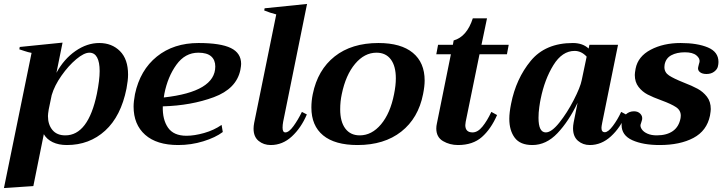

<svg xmlns="http://www.w3.org/2000/svg" viewBox="-23 -725 3664 973"><path d="M137 -457Q120 -460 101 -466.5Q82 -473 75 -475L77 -487L294 -509L263 -356Q301 -426 359.5 -466.5Q418 -507 480 -507Q544 -507 585 -466Q626 -425 626 -347Q626 -318 618 -276Q590 -136 510 -63Q430 10 316 10Q274 10 244 -4.5Q214 -19 199 -45L146 218L-3 228ZM468 -250Q482 -320 482 -365Q482 -410 469 -434Q456 -458 430 -458Q403 -458 363.5 -425Q324 -392 288.5 -341.5Q253 -291 239 -243L224 -171Q220 -147 220 -137Q220 -94 242.5 -66.5Q265 -39 308 -39Q424 -39 468 -250Z M1199 -401Q1199 -392 1195 -370Q1175 -275 1060.5 -232.5Q946 -190 802 -186Q800 -119 828.5 -78Q857 -37 922 -37Q962 -37 1011.5 -51Q1061 -65 1100 -92L1106 -56Q1069 -28 1007.5 -9Q946 10 880 10Q771 10 712.5 -42Q654 -94 654 -185Q654 -210 661 -248Q687 -370 772 -438.5Q857 -507 983 -507Q1095 -507 1147 -481.5Q1199 -456 1199 -401ZM982 -458Q915 -458 871 -397Q827 -336 810 -250L807 -231Q1068 -260 1068 -388Q1068 -421 1047 -439.5Q1026 -458 982 -458Z M1262 -73Q1262 -86 1265 -102L1377 -652Q1345 -660 1316 -672L1318 -683L1533 -705L1412 -108Q1409 -92 1409 -78Q1409 -54 1423 -54Q1441 -54 1464 -85.5Q1487 -117 1507 -158L1532 -145Q1503 -77 1456 -33.5Q1409 10 1349 10Q1313 10 1287.5 -11Q1262 -32 1262 -73Z M1555 -180Q1555 -214 1562 -248Q1587 -371 1673 -439Q1759 -507 1895 -507Q2009 -507 2069 -457.5Q2129 -408 2129 -317Q2129 -288 2121 -248Q2097 -126 2010.5 -58Q1924 10 1789 10Q1674 10 1614.5 -39Q1555 -88 1555 -180ZM1974 -248Q1983 -292 1983 -328Q1983 -390 1957.5 -424Q1932 -458 1885 -458Q1824 -458 1776.5 -401.5Q1729 -345 1709 -248Q1701 -211 1701 -171Q1701 -108 1727 -73.5Q1753 -39 1800 -39Q1861 -39 1908 -95Q1955 -151 1974 -248Z M2337 -108Q2335 -96 2335 -91Q2335 -54 2372 -54Q2398 -54 2422 -83.5Q2446 -113 2467 -158L2496 -142Q2465 -71 2419 -30.5Q2373 10 2298 10Q2256 10 2222 -10Q2188 -30 2188 -74Q2188 -86 2191 -99L2262 -450H2188L2197 -498H2272L2276 -520Q2343 -539 2373 -632H2445L2417 -498H2555L2546 -450H2407Z M2558 -123Q2558 -154 2567 -199Q2592 -326 2666.5 -416.5Q2741 -507 2880 -507Q2930 -507 2960 -479L2964 -498H3109L3029 -104Q3025 -84 3025 -77Q3025 -55 3042 -55Q3059 -55 3083 -87Q3107 -119 3125 -158L3149 -145Q3121 -78 3073 -34Q3025 10 2966 10Q2931 10 2906 -11.5Q2881 -33 2881 -75Q2881 -88 2884 -104L2904 -204Q2859 -110 2802 -50Q2745 10 2675 10Q2613 10 2585.5 -27Q2558 -64 2558 -123ZM2925 -319 2950 -438Q2923 -467 2889 -467Q2826 -467 2781.5 -395Q2737 -323 2717 -224Q2714 -211 2710 -182.5Q2706 -154 2706 -128Q2706 -54 2743 -54Q2772 -54 2811.5 -103.5Q2851 -153 2884.5 -218Q2918 -283 2925 -319Z M3127 -92Q3127 -103 3130 -115Q3132 -130 3149 -145.5Q3166 -161 3190 -161Q3210 -161 3222 -148.5Q3234 -136 3231 -119Q3229 -112 3227 -105.5Q3225 -99 3223 -93Q3221 -82 3230 -69Q3239 -56 3258.5 -47.5Q3278 -39 3305 -39Q3356 -39 3387 -61Q3418 -83 3426 -127Q3427 -131 3427 -139Q3427 -166 3403 -182Q3379 -198 3330 -216Q3286 -232 3259 -246Q3232 -260 3213 -284.5Q3194 -309 3194 -345Q3194 -355 3198 -377Q3210 -439 3274.5 -473Q3339 -507 3426 -507Q3511 -507 3564.5 -484.5Q3618 -462 3618 -411Q3618 -400 3615 -388Q3612 -374 3596.5 -362Q3581 -350 3557 -350Q3536 -350 3524 -359.5Q3512 -369 3515 -384Q3516 -390 3518.5 -398.5Q3521 -407 3522 -411Q3525 -429 3506 -444.5Q3487 -460 3448 -460Q3407 -460 3379 -445Q3351 -430 3345 -397Q3344 -393 3344 -385Q3344 -358 3367.5 -342.5Q3391 -327 3441 -307Q3485 -290 3512.5 -275Q3540 -260 3559.5 -235Q3579 -210 3579 -172Q3579 -163 3575 -139Q3559 -62 3491 -26Q3423 10 3320 10Q3236 10 3181.5 -14.5Q3127 -39 3127 -92Z"/></svg>

Font: Trirong
Style: Bold Italic
Weight: 700
Italic angle: -12°
Designer: Katatrad Team
Foundry: CadsonDemak
Version: Version 1.001